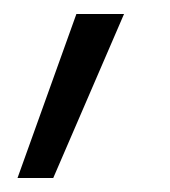

<svg xmlns="http://www.w3.org/2000/svg" viewBox="-20 -175 243 274"><path d="M5 79H56L157 -155H89Z"/></svg>

Font: Arthouse Owned
Style: Italic
Weight: 400
Italic angle: -10°
Designer: Jeremy Tribby
Foundry: Tribby Type
Version: Version 1.000;PS 001.000;hotconv 1.0.88;makeotf.lib2.5.64775